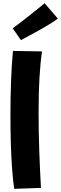

<svg xmlns="http://www.w3.org/2000/svg" viewBox="-20 -1125 385 1214"><path d="M70 69Q62 17 56.5 -57Q51 -131 48.5 -218Q46 -305 46 -395Q46 -508 50 -615Q54 -722 62 -803L246 -800Q235 -729 229.5 -633Q224 -537 224 -415Q224 -291 228.5 -166Q233 -41 239 63ZM112.3 -871.4 60.3 -945.9Q82.9 -962.5 111.8 -984.6Q140.7 -1006.6 170.1 -1030.2Q199.5 -1053.7 224 -1073.3Q248.5 -1092.9 262.2 -1104.6L345.5 -1007.6Q329.8 -994.9 301.4 -977.2Q273 -959.6 238.7 -940Q204.4 -920.4 171.1 -902.8Q137.7 -885.1 112.3 -871.4Z"/></svg>

Font: Mochiy Pop P One
Style: Regular
Weight: 400
Designer: FONTDASU
Foundry: FONTDASU / Google Inc. / Adobe
Version: Version 2.000